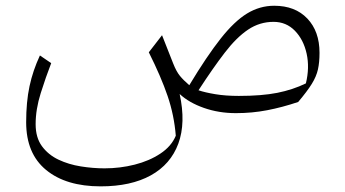

<svg xmlns="http://www.w3.org/2000/svg" viewBox="-20 -392 1225 681"><path d="M816.9 9.3Q755.9 9.3 703.1 -9.3Q650.4 -27.8 617.2 -58.6Q639.6 43.9 612.5 117.4Q585.4 190.9 514.9 230Q444.3 269 336.9 269Q214.4 269 143.6 210.9Q72.8 152.8 72.8 41.5Q72.8 -30.3 84.7 -86.2Q96.7 -142.1 121.6 -195.3L161.6 -168Q142.6 -119.1 124.5 -61.8Q106.4 -4.4 106.4 48.3Q106.4 96.2 128.9 126.7Q151.4 157.2 187.5 174.3Q223.6 191.4 266.6 198.2Q309.6 205.1 350.6 205.1Q405.8 205.1 457.8 191.9Q509.8 178.7 548.8 152.8Q587.9 127 603.5 89.4Q597.7 16.6 574.5 -51.5Q551.3 -119.6 507.8 -206.5L554.7 -267.1L594.2 -167Q605.5 -138.2 618.2 -122.8Q630.9 -107.4 651.4 -89.8Q713.9 -193.4 762.7 -255.1Q811.5 -316.9 856.4 -344.2Q901.4 -371.6 952.6 -371.6Q1026.9 -371.6 1070.1 -326.2Q1113.3 -280.8 1113.3 -204.6Q1113.3 -170.9 1107.7 -145.8Q1102.1 -120.6 1085.9 -94.5Q1069.8 -68.4 1037.6 -30.3Q981 -11.2 927.5 -1Q874 9.3 816.9 9.3ZM1064.9 -96.2Q1078.6 -151.9 1067.6 -201.7Q1056.6 -251.5 1025.9 -283Q995.1 -314.5 950.2 -314.5Q900.9 -314.5 859.9 -286.9Q818.8 -259.3 777.3 -205.3Q735.8 -151.4 684.1 -71.8Q707 -64 743.7 -57.9Q780.3 -51.8 827.1 -51.8Q908.2 -51.8 963.4 -62.7Q1018.6 -73.7 1064.9 -96.2Z"/></svg>

Font: Pinar DS1 Light
Style: Regular
Weight: 300
Designer: Amin Abedi
Version: Version 3.000